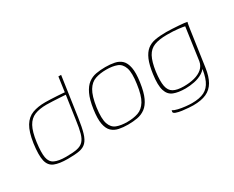

<svg xmlns="http://www.w3.org/2000/svg" viewBox="-89 -836 1558 1278"><g transform="rotate(-30 690.0 -197.0)"><path d="M199 2Q133 2 96.5 -13Q60 -28 49.5 -71.5Q39 -115 51 -203Q63 -284 89 -326.5Q115 -369 156.5 -384.5Q198 -400 255 -400Q270 -400 294.5 -399Q319 -398 344 -396.5Q369 -395 388 -393.5Q407 -392 412 -391L400 -384L417 -505H438L394 -201Q384 -132 372 -91.5Q360 -51 340 -30.5Q320 -10 286 -4Q252 2 199 2ZM195 -16Q246 -16 277.5 -22Q309 -28 327 -46.5Q345 -65 355 -100.5Q365 -136 373 -196L399 -375Q385 -376 358.5 -377.5Q332 -379 304 -380.5Q276 -382 254 -382Q200 -382 163 -367Q126 -352 104.5 -312.5Q83 -273 73 -199Q63 -123 70 -84Q77 -45 107.5 -30.5Q138 -16 195 -16Z M660 5Q622 5 590.5 -1.5Q559 -8 537.5 -28Q516 -48 508 -89Q500 -130 510 -199Q520 -268 539.5 -309Q559 -350 586 -370.5Q613 -391 646.5 -397Q680 -403 718 -403Q756 -403 788 -396.5Q820 -390 841 -370Q862 -350 870 -309Q878 -268 868 -199Q858 -129 839 -88Q820 -47 792.5 -27Q765 -7 731.5 -1Q698 5 660 5ZM663 -13Q711 -13 747.5 -25.5Q784 -38 808.5 -77.5Q833 -117 844 -199Q856 -281 842.5 -320.5Q829 -360 796 -372.5Q763 -385 715 -385Q667 -385 630.5 -372.5Q594 -360 570 -320.5Q546 -281 534 -199Q523 -117 536.5 -77.5Q550 -38 583 -25.5Q616 -13 663 -13Z M1099 111Q1089 111 1065.5 109.5Q1042 108 1016 104.5Q990 101 972 94.5Q954 88 955 78Q956 76 956.5 72.5Q957 69 957 67Q971 76 997 82Q1023 88 1051 91Q1079 94 1099 94Q1158 94 1194 76Q1230 58 1249.5 15.5Q1269 -27 1276 -98L1290 -99Q1275 -63 1245 -44.5Q1215 -26 1179 -19Q1143 -12 1111 -12Q1056 -12 1020.5 -26Q985 -40 972 -81.5Q959 -123 970 -203Q979 -269 996 -308.5Q1013 -348 1038.5 -368.5Q1064 -389 1100.5 -395.5Q1137 -402 1186 -402Q1207 -402 1231.5 -400.5Q1256 -399 1279 -397.5Q1302 -396 1319 -394Q1336 -392 1343 -390Q1341 -386 1338.5 -371Q1336 -356 1333 -337Q1330 -318 1328 -302L1294 -66Q1285 -3 1262.5 36Q1240 75 1200.5 93Q1161 111 1099 111ZM1108 -30Q1153 -30 1189.5 -39.5Q1226 -49 1250 -69.5Q1274 -90 1280 -123L1315 -372Q1305 -375 1268.5 -379.5Q1232 -384 1181 -384Q1121 -384 1083.5 -369.5Q1046 -355 1025.5 -317Q1005 -279 995 -209Q986 -139 993.5 -100Q1001 -61 1029 -45.5Q1057 -30 1108 -30Z"/></g></svg>

Font: Genos Thin Thin
Style: Italic
Weight: 250
Italic angle: -8°
Version: Version 1.010